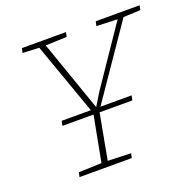

<svg xmlns="http://www.w3.org/2000/svg" viewBox="-121 -798 926 921"><g transform="rotate(-20 342.5 -338.0)"><path d="M456 -653 461 -676H685L680 -653L593 -649L342 -283H501L496 -259H329Q318 -201 307.5 -143.5Q297 -86 286 -27L404 -23L399 0H132L137 -23L254 -27L298 -259H139L144 -283H293L163 -649L79 -653L84 -676H309L304 -653L196 -649L322 -288L363 -355L563 -649Z"/></g></svg>

Font: Source Serif 4 SmText ExtraLight
Style: Italic
Weight: 200
Italic angle: -12°
Designer: Frank Grießhammer
Foundry: Adobe
Version: Version 4.005;hotconv 1.1.0;makeotfexe 2.6.0